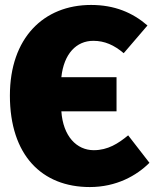

<svg xmlns="http://www.w3.org/2000/svg" viewBox="-20 -736 624 776"><path d="M498 -189C458 -156 416 -129 359 -129C290 -129 235 -185 228 -286H451V-424H228C238 -519 289 -571 357 -571C403 -571 441 -554 480 -521L576 -633C516 -685 443 -716 348 -716C156 -716 20 -582 20 -350C20 -109 149 20 343 20C450 20 532 -26 584 -78Z"/></svg>

Font: Fira Sans Heavy
Style: Regular
Weight: 900
Designer: bBox Type GmbH & Carrois Corporate GbR & Edenspiekermann AG
Foundry: bBox Type GmbH & Carrois Corporate GbR & Edenspiekermann AG
Version: Version 4.300;PS 004.300;hotconv 1.0.88;makeotf.lib2.5.64775